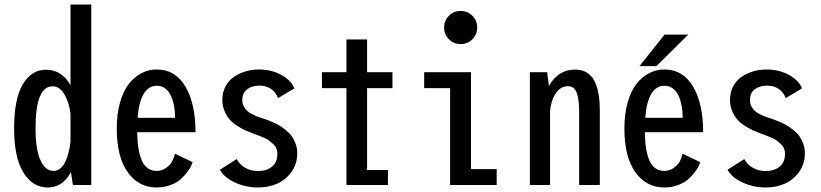

<svg xmlns="http://www.w3.org/2000/svg" viewBox="-20 -820 3640 851"><path d="M384.5 0H303L294.5 -57.5Q257.5 11 192 11Q124.5 11 83.5 -55.5Q42.5 -122 42.5 -251Q42.5 -380.5 80.8 -445.8Q119 -511 184.5 -511Q253 -511 292.5 -442.5V-800H384.5ZM137.5 -251Q137.5 -158.5 159 -110.5Q180.5 -62.5 217 -62.5Q249 -62.5 267.8 -99.8Q286.5 -137 292.5 -192.5V-316.5Q286.5 -366 265.5 -401.8Q244.5 -437.5 213 -437.5Q137.5 -437.5 137.5 -251Z M833.5 -101.5Q828.5 -84.5 816.5 -66.5Q804.5 -48.5 785.8 -30.2Q767 -12 737.5 -0.5Q708 11 674 11Q595 11 546.2 -56.5Q497.5 -124 497.5 -250.5Q497.5 -314.5 511.8 -365.2Q526 -416 550.5 -447.5Q575 -479 606.8 -495.5Q638.5 -512 675 -512Q757 -512 801.8 -436.5Q846.5 -361 846.5 -234H588Q589.5 -147.5 610.2 -105Q631 -62.5 674 -62.5Q698 -62.5 716.2 -75.8Q734.5 -89 743 -104.8Q751.5 -120.5 755.5 -138.5ZM675 -440Q639.5 -440 617.5 -405Q595.5 -370 590 -298H756Q756 -324 752 -347.5Q748 -371 739 -392.5Q730 -414 713.5 -427Q697 -440 675 -440Z M1124.5 11Q1069 11 1021.2 -11.2Q973.5 -33.5 954.5 -67.5L1029 -115Q1042 -90 1067.2 -76Q1092.5 -62 1124 -62Q1162.5 -62 1186 -81.8Q1209.5 -101.5 1209.5 -139Q1209.5 -151.5 1204.8 -162.5Q1200 -173.5 1190.2 -182.2Q1180.5 -191 1171.8 -197.5Q1163 -204 1148.5 -210.2Q1134 -216.5 1126.5 -219.2Q1119 -222 1105.5 -227Q1085 -234.5 1070 -241Q1055 -247.5 1033.8 -260.8Q1012.5 -274 999 -289Q985.5 -304 975.5 -327Q965.5 -350 965.5 -377Q965.5 -410.5 979.5 -437Q993.5 -463.5 1017 -479.5Q1040.5 -495.5 1068.8 -503.8Q1097 -512 1127.5 -512Q1183 -512 1226.8 -488Q1270.5 -464 1285 -428.5L1212.5 -385Q1202 -412.5 1180.5 -426.5Q1159 -440.5 1130.5 -440.5Q1097.5 -440.5 1075.8 -424.5Q1054 -408.5 1054 -376Q1054 -361.5 1060.2 -349.2Q1066.5 -337 1074.8 -329.2Q1083 -321.5 1096.5 -314.5Q1110 -307.5 1117.8 -304.5Q1125.5 -301.5 1138 -297.5Q1151.5 -293 1160.8 -289.8Q1170 -286.5 1188.2 -278.8Q1206.5 -271 1219.5 -263Q1232.5 -255 1248.2 -242.2Q1264 -229.5 1273.8 -215.5Q1283.5 -201.5 1290.5 -182.2Q1297.5 -163 1297.5 -141.5Q1297.5 -93.5 1271.8 -57.8Q1246 -22 1207.5 -5.5Q1169 11 1124.5 11Z M1607 -66.5H1699.5V0H1515.5V-429.5H1407V-500H1515.5V-645H1607V-500H1719.5V-429.5H1607Z M2073.5 -645.8Q2052 -624.5 2021.5 -624.5Q1991 -624.5 1969.8 -645.8Q1948.5 -667 1948.5 -698Q1948.5 -729 1969.8 -750.2Q1991 -771.5 2021.5 -771.5Q2052 -771.5 2073.5 -750.2Q2095 -729 2095 -698Q2095 -667 2073.5 -645.8ZM2067.5 -70.5H2181.5V0H1975V-429.5H1860V-500H2067.5Z M2328.5 0V-500H2405L2413 -439Q2454 -511.5 2528.5 -511.5Q2559 -511.5 2580.8 -498.5Q2602.5 -485.5 2615 -460.5Q2627.5 -435.5 2633 -403Q2638.5 -370.5 2638.5 -328V0H2547V-317Q2547 -344 2545.5 -362.8Q2544 -381.5 2539 -400.2Q2534 -419 2523.5 -428.5Q2513 -438 2497 -438Q2464.5 -438 2443.2 -406Q2422 -374 2418 -327.5V0Z M2814.5 -527 2925.5 -666.5H3030.5L2889.5 -527ZM3083.5 -101.5Q3078.5 -84.5 3066.5 -66.5Q3054.5 -48.5 3035.8 -30.2Q3017 -12 2987.5 -0.5Q2958 11 2924 11Q2845 11 2796.2 -56.5Q2747.5 -124 2747.5 -250.5Q2747.5 -314.5 2761.8 -365.2Q2776 -416 2800.5 -447.5Q2825 -479 2856.8 -495.5Q2888.5 -512 2925 -512Q3007 -512 3051.8 -436.5Q3096.5 -361 3096.5 -234H2838Q2839.5 -147.5 2860.2 -105Q2881 -62.5 2924 -62.5Q2948 -62.5 2966.2 -75.8Q2984.5 -89 2993 -104.8Q3001.5 -120.5 3005.5 -138.5ZM2925 -440Q2889.5 -440 2867.5 -405Q2845.5 -370 2840 -298H3006Q3006 -324 3002 -347.5Q2998 -371 2989 -392.5Q2980 -414 2963.5 -427Q2947 -440 2925 -440Z M3374.5 11Q3319 11 3271.2 -11.2Q3223.5 -33.5 3204.5 -67.5L3279 -115Q3292 -90 3317.2 -76Q3342.5 -62 3374 -62Q3412.5 -62 3436 -81.8Q3459.5 -101.5 3459.5 -139Q3459.5 -151.5 3454.8 -162.5Q3450 -173.5 3440.2 -182.2Q3430.5 -191 3421.8 -197.5Q3413 -204 3398.5 -210.2Q3384 -216.5 3376.5 -219.2Q3369 -222 3355.5 -227Q3335 -234.5 3320 -241Q3305 -247.5 3283.8 -260.8Q3262.5 -274 3249 -289Q3235.5 -304 3225.5 -327Q3215.5 -350 3215.5 -377Q3215.5 -410.5 3229.5 -437Q3243.5 -463.5 3267 -479.5Q3290.5 -495.5 3318.8 -503.8Q3347 -512 3377.5 -512Q3433 -512 3476.8 -488Q3520.5 -464 3535 -428.5L3462.5 -385Q3452 -412.5 3430.5 -426.5Q3409 -440.5 3380.5 -440.5Q3347.5 -440.5 3325.8 -424.5Q3304 -408.5 3304 -376Q3304 -361.5 3310.2 -349.2Q3316.5 -337 3324.8 -329.2Q3333 -321.5 3346.5 -314.5Q3360 -307.5 3367.8 -304.5Q3375.5 -301.5 3388 -297.5Q3401.5 -293 3410.8 -289.8Q3420 -286.5 3438.2 -278.8Q3456.5 -271 3469.5 -263Q3482.5 -255 3498.2 -242.2Q3514 -229.5 3523.8 -215.5Q3533.5 -201.5 3540.5 -182.2Q3547.5 -163 3547.5 -141.5Q3547.5 -93.5 3521.8 -57.8Q3496 -22 3457.5 -5.5Q3419 11 3374.5 11Z"/></svg>

Font: League Mono Condensed
Style: Regular
Weight: 400
Width: 1
Designer: Tyler Finck
Foundry: The League of Moveable Type / Tyler Finck
Version: Version 2.210